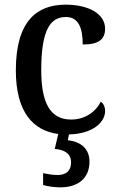

<svg xmlns="http://www.w3.org/2000/svg" viewBox="-20 -567 507 824"><path d="M239 237C316 237 364 197 364 127C364 73 329 41 271 35L276 10C384 7 431 -46 431 -90C431 -109 424 -122 413 -131C391 -88 347 -54 285 -54C195 -54 157 -126 157 -266C157 -443 198 -494 263 -494C320 -494 335 -441 335 -376C405 -376 431 -399 431 -444C431 -509 358 -547 262 -547C141 -547 48 -480 48 -265C48 -86 122 -6 230 8L215 72C256 76 285 91 285 130C285 167 263 184 227 184C210 184 187 181 165 176V227C187 234 220 237 239 237Z"/></svg>

Font: Noto Serif Ethiopic SemiCondensed Medium
Style: Regular
Weight: 500
Width: 4
Designer: Monotype Design Team
Foundry: Monotype Imaging Inc.
Version: Version 2.102